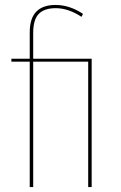

<svg xmlns="http://www.w3.org/2000/svg" viewBox="-20 -755 488 775"><path d="M315 -699 309 -687Q256 -722 205 -722Q159 -722 136.5 -699Q114 -676 114 -622V-518H350V0H336V-506H114V0H100V-506H26V-518H100V-624Q100 -681 126.5 -708Q153 -735 204 -735Q261 -735 315 -699Z"/></svg>

Font: Fira Sans Compressed Hair
Style: Regular
Weight: 100
Width: 1
Designer: bBox Type GmbH & Carrois Corporate GbR & Edenspiekermann AG
Foundry: bBox Type GmbH & Carrois Corporate GbR & Edenspiekermann AG
Version: Version 4.301